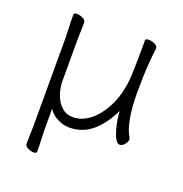

<svg xmlns="http://www.w3.org/2000/svg" viewBox="-121 -591 832 875"><g transform="rotate(20 295.0 -153.0)"><path d="M94 -368Q94 -374 93 -395Q92 -416 91.5 -439.5Q91 -463 91 -474Q91 -483 106 -483Q120 -483 135 -475.5Q150 -468 150 -456Q150 -448 149.5 -431.5Q149 -415 148.5 -397.5Q148 -380 148 -368V-175Q148 -139 159.5 -107Q171 -75 193.5 -54.5Q216 -34 248 -34Q294 -34 335 -68.5Q376 -103 403.5 -163.5Q431 -224 435 -301Q436 -316 436.5 -341.5Q437 -367 437.5 -394.5Q438 -422 438 -444Q438 -466 438 -475Q438 -484 454 -484Q468 -484 483 -477Q498 -470 498 -459V-457Q495 -439 490.5 -381Q486 -323 486 -237Q486 -169 495.5 -116.5Q505 -64 524 -34Q526 -30 526 -27Q526 -17 515.5 -3Q505 11 492 11Q480 11 470.5 -6Q461 -23 454 -48Q447 -73 443.5 -97Q440 -121 440 -134Q406 -63 359 -23.5Q312 16 248 16Q217 16 187.5 -0.5Q158 -17 147 -39V63Q147 69 148 90Q149 111 149.5 134Q150 157 150 169Q150 178 135 178Q122 178 107 170.5Q92 163 92 151Q92 143 92.5 124.5Q93 106 93.5 88Q94 70 94 63Z"/></g></svg>

Font: Moon Stars Kai HW Light
Style: Regular
Weight: 300
Designer: GuiWonder
Version: Version 1.101